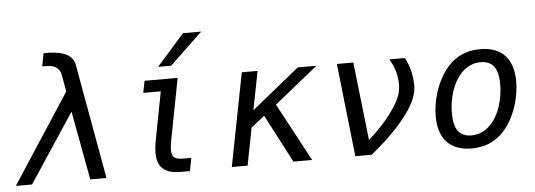

<svg xmlns="http://www.w3.org/2000/svg" viewBox="-69 -957 3130 1123"><g transform="rotate(-5 1496.5 -395.5)"><path d="M-16.6 0H78.6L345.7 -404.3L420.4 0H515.6L394.5 -674.3C384.8 -728.5 335.4 -756.3 246.6 -758.8L212.9 -759.8L197.8 -682.6H221.7C272.9 -682.6 300.8 -662.6 308.1 -621.1L325.2 -524.4Z M873 -621.1H949.2L1142.1 -804.7H1035.2ZM951.7 2.4H1005.4L1020 -73.7H977.1C925.3 -73.7 905.3 -85.9 905.3 -129.4C905.3 -145.5 907.7 -165.5 912.6 -190.4L981.4 -546.9H787.1L773.4 -477.1H876L822.3 -195.8C816.9 -168 814 -143.1 814 -121.6C814 -35.6 857.4 2.4 951.7 2.4Z M1251.5 0H1344.2L1386.7 -219.2L1465.8 -282.2L1613.3 0H1723.1L1540.5 -340.8L1795.9 -546.9H1686.5L1406.2 -319.8L1450.7 -546.9H1357.9Z M1976.6 0H2072.3C2168 -76.2 2332 -228 2353 -349.1C2355 -360.4 2356 -373 2356 -386.2C2356 -438.5 2340.8 -501.5 2314.9 -546.9H2224.1C2258.3 -491.2 2267.6 -438.5 2267.6 -398.9C2267.6 -378.4 2265.1 -361.3 2262.2 -350.1C2245.1 -277.3 2158.2 -168.5 2064.5 -87.9L2012.7 -546.9H1916Z M2659.2 14.2C2752.9 14.2 2824.2 -25.9 2876 -101.1C2925.3 -172.9 2952.1 -268.6 2952.1 -353.5C2952.1 -489.3 2883.3 -560.1 2758.3 -560.1C2665.5 -560.1 2594.2 -521 2542 -444.8C2494.6 -376 2465.3 -278.8 2465.3 -191.4C2465.3 -59.6 2531.7 14.2 2659.2 14.2ZM2664.1 -62C2595.7 -62 2561 -104 2561 -200.7C2561 -330.1 2623.5 -483.9 2754.4 -483.9C2822.8 -483.9 2857.4 -441.9 2857.4 -345.2C2857.4 -215.8 2794.9 -62 2664.1 -62Z"/></g></svg>

Font: Hack
Style: Oblique
Weight: 400
Italic angle: -12°
Monospace: yes
Designer: Christopher Simpkins
Foundry: Christopher Simpkins
Version: Version 2.010